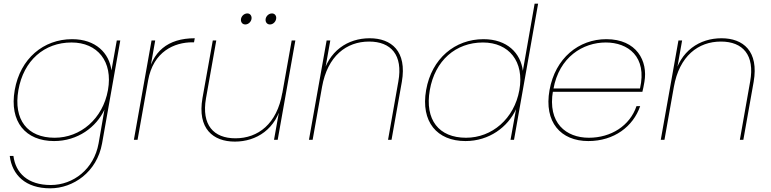

<svg xmlns="http://www.w3.org/2000/svg" viewBox="-20 -760 4190 1044"><path d="M372 -547C217 -547 90 -442 60 -270C30 -98 119 7 274 7C403 7 504 -69 548 -164L516 20C491 159 379 246 256 246C131 246 65 181 53 88H33C46 192 119 264 253 264C378 264 507 176 535 20L634 -540H615L586 -377C574 -471 501 -547 372 -547ZM567 -270C539 -114 418 -11 277 -11C129 -11 52 -109 80 -270C108 -431 221 -529 369 -529C510 -529 595 -426 567 -270Z M785 -321C813 -481 929 -530 1026 -530H1035L1039 -552C892 -552 806 -479 782 -341ZM708 0H728L824 -540H804Z M1586 -540H1566L1470 0H1490ZM1156 -540H1137L1081 -227C1052 -60 1139 10 1257 10C1374 10 1483 -58 1513 -202L1515 -255C1486 -86 1383 -8 1260 -8C1141 -8 1075 -81 1100 -225ZM1314 -627C1332 -627 1348 -644 1348 -662C1348 -676 1339 -687 1325 -687C1306 -687 1290 -670 1290 -652C1290 -638 1299 -627 1314 -627ZM1448 -627C1466 -627 1482 -644 1482 -663C1482 -676 1473 -687 1459 -687C1440 -687 1424 -670 1424 -652C1424 -638 1433 -627 1448 -627Z M1660 0H1680L1776 -540H1756ZM2090 0H2109L2165 -315C2194 -482 2108 -552 1990 -552C1872 -552 1764 -484 1732 -340L1731 -287C1761 -456 1864 -534 1987 -534C2106 -534 2172 -461 2146 -317Z M2297 -270C2267 -98 2356 7 2511 7C2640 7 2741 -69 2786 -166L2756 0H2775L2906 -740H2887L2823 -375C2811 -471 2738 -547 2609 -547C2454 -547 2327 -442 2297 -270ZM2804 -270C2776 -114 2655 -11 2514 -11C2366 -11 2289 -109 2317 -270C2345 -431 2458 -529 2606 -529C2747 -529 2832 -426 2804 -270Z M2976 -261H3473C3478 -279 3479 -289 3484 -315C3504 -428 3442 -547 3277 -547C3127 -547 2999 -444 2968 -270C2937 -96 3029 7 3179 7C3319 7 3423 -72 3461 -183H3441C3405 -76 3302 -11 3182 -11C3059 -11 2956 -90 2987 -267L2989 -275C3020 -451 3151 -529 3274 -529C3394 -529 3500 -453 3460 -279H2980Z M3573 0H3593L3689 -540H3669ZM4003 0H4022L4078 -315C4107 -482 4021 -552 3903 -552C3785 -552 3677 -484 3645 -340L3644 -287C3674 -456 3777 -534 3900 -534C4019 -534 4085 -461 4059 -317Z"/></svg>

Font: Poppins Devanagari Thin
Style: Italic
Weight: 100
Italic angle: -10°
Designer: Ninad Kale (Devanagari), Jonny Pinhorn (Latin)
Foundry: Indian Type Foundry
Version: 4.005